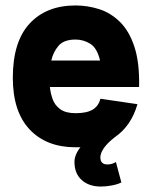

<svg xmlns="http://www.w3.org/2000/svg" viewBox="-20 -530 562 704"><path d="M253 64Q253 50 259 36Q265 22 275 10Q266 10 257 10Q150 10 88.5 -55.5Q27 -121 27 -245Q27 -377 88.5 -443.5Q150 -510 257 -510Q301 -510 343.5 -496.5Q386 -483 420 -449.5Q454 -416 473 -358Q492 -300 490 -211H163Q165 -189 173 -166.5Q181 -144 201 -129.5Q221 -115 257 -115Q299 -115 320.5 -128.5Q342 -142 348 -168L484 -148Q461 -68 401 -27Q373 -5 360.5 13.5Q348 32 348 47Q348 73 374 73Q381 73 389 71Q397 69 405 64L425 139Q411 146 390 150Q369 154 350 154Q306 154 279.5 130Q253 106 253 64ZM257 -385Q214 -385 194.5 -362Q175 -339 168 -308H347Q336 -354 311 -369.5Q286 -385 257 -385Z"/></svg>

Font: Haskoy ExtraBold
Style: Regular
Weight: 800
Designer: Ertekin Erdin
Foundry: Ertekin Erdin
Version: Version 2.000; ttfautohint (v1.8.4.7-5d5b)